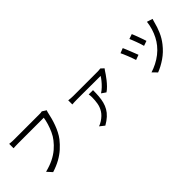

<svg xmlns="http://www.w3.org/2000/svg" viewBox="134 -1679 2732 2732"><g transform="rotate(-45 1500.0 -313.0)"><path d="M861 -665Q856 -654 852.5 -642Q849 -630 846 -615Q838 -575 825 -527.5Q812 -480 793.5 -429.5Q775 -379 750.5 -331.5Q726 -284 697 -246Q651 -188 595 -137.5Q539 -87 467 -47Q395 -7 303 22L235 -53Q333 -78 404.5 -113.5Q476 -149 530 -195Q584 -241 625 -294Q661 -339 687.5 -397Q714 -455 731.5 -513.5Q749 -572 756 -620Q742 -620 703 -620Q664 -620 611 -620Q558 -620 500.5 -620Q443 -620 390 -620Q337 -620 298 -620Q259 -620 245 -620Q215 -620 190 -619Q165 -618 145 -617V-705Q159 -704 176 -702Q193 -700 211 -699.5Q229 -699 245 -699Q257 -699 288 -699Q319 -699 361.5 -699Q404 -699 452.5 -699Q501 -699 548.5 -699Q596 -699 637.5 -699Q679 -699 708 -699Q737 -699 747 -699Q758 -699 772 -699.5Q786 -700 800 -704Z M1865 -505Q1861 -499 1855 -491.5Q1849 -484 1845 -478Q1834 -460 1813.5 -430.5Q1793 -401 1766 -366.5Q1739 -332 1707.5 -299.5Q1676 -267 1642 -244L1577 -289Q1612 -311 1646 -343.5Q1680 -376 1707.5 -410.5Q1735 -445 1749 -469Q1735 -469 1697.5 -469Q1660 -469 1609.5 -469Q1559 -469 1504 -469.5Q1449 -470 1399.5 -470Q1350 -470 1315.5 -470Q1281 -470 1271 -470Q1249 -470 1224.5 -469Q1200 -468 1177 -466V-549Q1198 -546 1223.5 -544Q1249 -542 1271 -542Q1281 -542 1317 -542Q1353 -542 1405.5 -542Q1458 -542 1515 -542Q1572 -542 1624.5 -542Q1677 -542 1715.5 -542Q1754 -542 1765 -542Q1773 -542 1783.5 -543Q1794 -544 1804 -545Q1814 -546 1820 -547ZM1529 -402Q1529 -338 1524.5 -281.5Q1520 -225 1507 -174.5Q1494 -124 1468.5 -79.5Q1443 -35 1401 4Q1359 43 1296 79L1225 23Q1242 17 1259.5 8.5Q1277 0 1294 -11Q1362 -56 1394.5 -108Q1427 -160 1437.5 -218.5Q1448 -277 1448 -342Q1448 -357 1446.5 -372.5Q1445 -388 1442 -402Z M2483 -576Q2490 -561 2501 -531.5Q2512 -502 2524.5 -469Q2537 -436 2547 -406.5Q2557 -377 2562 -360L2488 -334Q2484 -351 2474.5 -380Q2465 -409 2453 -442.5Q2441 -476 2429 -505Q2417 -534 2410 -551ZM2845 -520Q2840 -505 2836.5 -492.5Q2833 -480 2830 -470Q2810 -388 2776 -309.5Q2742 -231 2688 -163Q2619 -75 2532.5 -16Q2446 43 2362 75L2296 8Q2354 -10 2413.5 -40Q2473 -70 2526.5 -112Q2580 -154 2621 -205Q2657 -249 2685.5 -304Q2714 -359 2733 -421Q2752 -483 2759 -547ZM2251 -526Q2259 -509 2271 -480Q2283 -451 2296.5 -416.5Q2310 -382 2322.5 -350.5Q2335 -319 2342 -300L2266 -272Q2260 -291 2248.5 -323.5Q2237 -356 2223 -391Q2209 -426 2196.5 -455Q2184 -484 2177 -497Z"/></g></svg>

Font: Farlight84_Sys_V01
Style: Regular
Weight: 400
Designer: Ryoko NISHIZUKA  (kana, bopomofo & ideographs); Paul D. Hunt (Latin, Greek & Cyrillic); Sandoll Communications , Soo-you
Foundry: Adobe
Version: Version 2.004;October 29, 2024;FontCreator 14.0.0.2814 64-bi